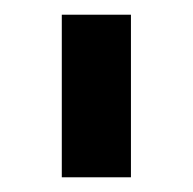

<svg xmlns="http://www.w3.org/2000/svg" viewBox="-20 -741 262 261"><path d="M64 -500V-721H158V-500Z"/></svg>

Font: Raleway SemiBold
Style: Regular
Weight: 600
Designer: Matt McInerney, Pablo Impallari, Rodrigo Fuenzalida
Foundry: Matt McInerney, Pablo Impallari, Rodrigo Fuenzalida
Version: Version 4.026